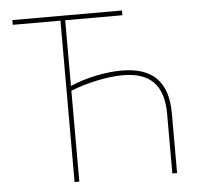

<svg xmlns="http://www.w3.org/2000/svg" viewBox="-51 -753 849 806"><g transform="rotate(-5 374.0 -350.0)"><path d="M231 0H251V-383C322 -411 407 -429 472 -429C588 -429 643 -371 643 -251V0H663V-251C663 -385 599 -449 468 -449C399 -449 314 -431 251 -403V-680H492V-700H30V-680H231Z"/></g></svg>

Font: Fixel Display Thin
Style: Regular
Weight: 100
Designer: AlfaBravo + MacPaw
Foundry: Kyrylo Tkachov, Marchela Mozhyna, Serhii Makarenko, Maria Weinstein, Zakhar Kryvoshyya
Version: Version 1.211